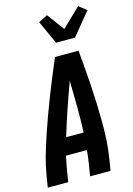

<svg xmlns="http://www.w3.org/2000/svg" viewBox="-144 -1062 788 1135"><g transform="rotate(-15 250.0 -495.0)"><path d="M2 0 14 -74Q23 -130 39 -185.5Q55 -241 73.5 -296.5Q92 -352 112 -407Q132 -462 153.5 -517Q175 -572 197.5 -626.5Q220 -681 243 -735H387Q392 -681 396.5 -626.5Q401 -572 404.5 -517Q408 -462 410 -407Q412 -352 412.5 -296.5Q413 -241 410 -185.5Q407 -130 398 -74L386 0H261L273 -74Q276 -94 278.5 -114.5Q281 -135 283 -155H155Q151 -135 146.5 -114.5Q142 -94 139 -74L127 0ZM184 -260H291Q294 -340 293.5 -419Q293 -498 291 -577Q262 -498 235 -419Q208 -340 184 -260ZM271 -815 206 -958 261 -986 339 -881 453 -990 500 -953 387 -815Z"/></g></svg>

Font: Iosevka Curly Extrabold
Style: Italic
Weight: 800
Italic angle: -9°
Monospace: yes
Designer: Belleve Invis
Foundry: Belleve Invis
Version: Version 22.1.2; ttfautohint (v1.8.4)